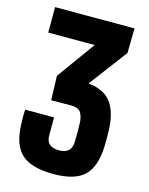

<svg xmlns="http://www.w3.org/2000/svg" viewBox="-121 -876 745 962"><g transform="rotate(15 252.0 -395.0)"><path d="M251 10Q136 10 85 -36.5Q34 -83 31 -191Q30 -215 30 -228Q30 -241 31 -265H181V-171Q181 -112 247 -112Q311 -112 313 -171Q314 -194 314 -223.5Q314 -253 313 -272Q312 -303 299 -324.5Q286 -346 242 -345L145 -344L141 -470L284 -668H43V-800H455L453 -672L304 -474Q384 -466 421.5 -418Q459 -370 463 -273Q464 -233 463 -191Q459 -83 410 -36.5Q361 10 251 10Z"/></g></svg>

Font: Big Shoulders Display Black
Style: Regular
Weight: 900
Designer: Patric King
Foundry: XO Type Co
Version: Version 1.000; ttfautohint (v1.8.2)